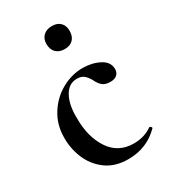

<svg xmlns="http://www.w3.org/2000/svg" viewBox="-158 -685 683 776"><g transform="rotate(-30 183.5 -297.5)"><path d="M28 -198Q29 -254 58.5 -300.5Q88 -347 135 -373Q182 -399 232 -399Q276 -399 310.5 -381Q345 -363 345 -330Q345 -314 334.5 -304Q324 -294 303 -294Q279 -294 266.5 -305Q254 -316 245 -335Q236 -352 224 -362.5Q212 -373 191 -373Q152 -373 131 -334Q110 -295 112 -232Q112 -146 150.5 -88.5Q189 -31 261 -31Q311 -31 347 -57H348Q351 -57 354.5 -53.5Q358 -50 356 -47Q297 13 210 13Q148 13 106.5 -18Q65 -49 45.5 -97.5Q26 -146 28 -198ZM155 -556Q155 -580 170 -594Q185 -608 210 -608Q235 -608 249 -594Q263 -580 263 -556Q263 -530 249 -515.5Q235 -501 210 -501Q184 -501 169.5 -515.5Q155 -530 155 -556Z"/></g></svg>

Font: Cormorant Upright SemiBold
Style: Regular
Weight: 600
Designer: Christian Thalmann (Catharsis Fonts)
Foundry: Catharsis Fonts
Version: Version 3.302